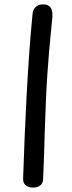

<svg xmlns="http://www.w3.org/2000/svg" viewBox="-20 -842 327 872"><path d="M128 -780Q130 -800 143 -811Q156 -822 175 -822Q193 -822 202.5 -815Q212 -808 215.5 -795.5Q219 -783 218 -767Q216 -739 209.5 -678Q203 -617 195.5 -510Q188 -403 183 -236Q182 -183 180 -132.5Q178 -82 176 -32Q176 -10 163 0Q150 10 130 10Q111 10 97.5 0Q84 -10 85 -32Q88 -126 92 -221Q96 -316 101 -410Q106 -504 112.5 -597Q119 -690 128 -780Z"/></svg>

Font: Playpen Sans
Style: Regular
Weight: 400
Designer: Laura Meseguer, Veronika Burian, José Scaglione, Kostas Bartsokas, Vera Evstafieva, Tom Grace, Yorlmar Campos
Foundry: TypeTogether
Version: Version 2.000